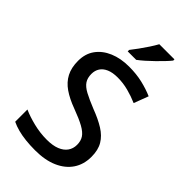

<svg xmlns="http://www.w3.org/2000/svg" viewBox="-283 -1026 1121 1121"><g transform="rotate(45 277.0 -465.5)"><path d="M510 -196Q510 -133 479 -87Q448 -41 390 -15.5Q332 10 250 10Q208 10 171.5 6Q135 2 105 -6Q75 -14 50 -26V-127Q90 -109 144.5 -95.5Q199 -82 254 -82Q303 -82 335.5 -95Q368 -108 384.5 -131.5Q401 -155 401 -186Q401 -218 386.5 -240Q372 -262 337 -281.5Q302 -301 240 -324Q180 -346 139.5 -374Q99 -402 78.5 -441.5Q58 -481 58 -537Q58 -596 88 -637.5Q118 -679 171 -701.5Q224 -724 293 -724Q354 -724 404.5 -712Q455 -700 496 -682L462 -592Q423 -609 379.5 -620.5Q336 -632 291 -632Q249 -632 221.5 -620Q194 -608 180.5 -587Q167 -566 167 -538Q167 -505 181.5 -483Q196 -461 229.5 -443Q263 -425 320 -402Q381 -379 423.5 -352.5Q466 -326 488 -289Q510 -252 510 -196ZM450 -931Q439 -917 420 -897Q401 -877 379 -855.5Q357 -834 335 -814.5Q313 -795 294 -781H224V-793Q239 -812 258 -838Q277 -864 295 -891.5Q313 -919 325 -941H450Z"/></g></svg>

Font: Noto Sans Khmer Medium
Style: Regular
Weight: 500
Version: Version 2.003